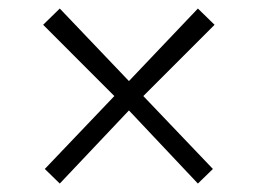

<svg xmlns="http://www.w3.org/2000/svg" viewBox="-20 -501 604 450"><path d="M120.1 -70.8 85 -105 248 -275.9 81.1 -442.9 120.1 -481 282.2 -311 443.8 -481 482.9 -442.9 315.9 -275.9 479 -105 443.8 -70.8 282.2 -242.2Z"/></svg>

Font: Ribes
Style: Regular
Weight: 400
Designer: Luigi Gorlero
Foundry: Collletttivo
Version: Version 2.100;Glyphs 3.2 (3217)